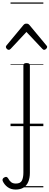

<svg xmlns="http://www.w3.org/2000/svg" viewBox="-86 -1030 404 1568"><path d="M42 518Q3 518 -24 498Q-51 478 -64 448Q-67 439 -64 432Q-61 425 -53 420Q-40 413 -33 415Q-26 417 -20 426Q-9 447 5.5 458Q20 469 43 469Q81 469 93 444.5Q105 420 105 380V-496Q105 -506 111.5 -510.5Q118 -515 131 -515Q145 -515 151.5 -510.5Q158 -506 158 -496V381Q158 425 144.5 456Q131 487 105.5 502.5Q80 518 42 518ZM-15 -623Q-23 -623 -30.5 -631Q-38 -639 -38 -647Q-38 -649 -37 -652Q-36 -655 -33 -659L105 -825Q110 -831 115.5 -834Q121 -837 130 -837Q139 -837 144.5 -834Q150 -831 155 -825L293 -659Q297 -655 298 -652Q299 -649 299 -647Q299 -639 291 -631Q283 -623 275 -623Q270 -623 266.5 -625.5Q263 -628 259 -632L130 -769L2 -632Q-2 -628 -6 -625.5Q-10 -623 -15 -623ZM0 490H268V500H0ZM0 -20H268V0H0ZM0 -505H268V-500H0ZM0 -1010H268V-1000H0Z"/></svg>

Font: Playwrite ES Deco Guides
Style: Regular
Weight: 400
Designer: Veronika Burian, José Scaglione
Foundry: TypeTogether
Version: Version 1.003